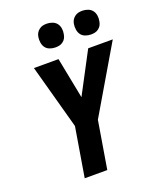

<svg xmlns="http://www.w3.org/2000/svg" viewBox="-171 -1065 963 1167"><g transform="rotate(-20 310.0 -481.0)"><path d="M171 0 224 -319 110 -735H269L321 -470L461 -735H620L368 -307L317 0ZM506 -808Q488 -808 470.5 -814.5Q453 -821 443 -834.5Q433 -848 430 -866.5Q427 -885 430 -904Q432 -917 438.5 -928.5Q445 -940 456.5 -948.5Q468 -957 480 -959.5Q492 -962 505 -962Q523 -962 540.5 -955.5Q558 -949 568.5 -935.5Q579 -922 582 -903.5Q585 -885 581 -866Q579 -853 573 -841.5Q567 -830 555.5 -821.5Q544 -813 531.5 -810.5Q519 -808 506 -808ZM276 -808Q258 -808 240.5 -814.5Q223 -821 213 -834.5Q203 -848 200 -866.5Q197 -885 200 -904Q202 -917 208.5 -928.5Q215 -940 226.5 -948.5Q238 -957 250 -959.5Q262 -962 275 -962Q293 -962 310.5 -955.5Q328 -949 338.5 -935.5Q349 -922 352 -903.5Q355 -885 351 -866Q349 -853 343 -841.5Q337 -830 325.5 -821.5Q314 -813 301.5 -810.5Q289 -808 276 -808Z"/></g></svg>

Font: Iosevka Heavy Extended Oblique
Style: Regular
Weight: 900
Width: 7
Italic angle: -9°
Monospace: yes
Designer: Belleve Invis
Foundry: Belleve Invis
Version: Version 32.5.0; ttfautohint (v1.8.4)